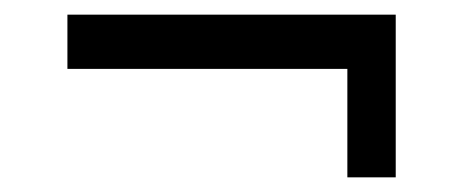

<svg xmlns="http://www.w3.org/2000/svg" viewBox="-20 -407 632 262"><path d="M454 -165V-361H520V-165ZM72 -387H520V-313H72Z"/></svg>

Font: Pathway Extreme 8pt Thin 12pt Medium
Style: Regular
Weight: 500
Version: Version 1.001;gftools[0.9.26]